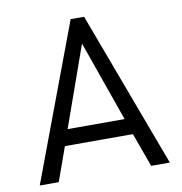

<svg xmlns="http://www.w3.org/2000/svg" viewBox="-78 -763 793 836"><g transform="rotate(-10 318.5 -345.0)"><path d="M30.8 0H114.7L168.5 -149.9H469.2L523.4 0H606L348.6 -689.9H289.1ZM192.9 -220.7 319.3 -576.7 444.8 -220.7Z"/></g></svg>

Font: HK Grotesk
Style: Regular
Weight: 400
Designer: Alfredo Marco Pradil and Stefan Peev
Foundry: Hanken Design Co.
Version: Version 1.045;PS 001.045;hotconv 1.0.88;makeotf.lib2.5.64775